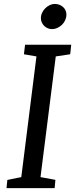

<svg xmlns="http://www.w3.org/2000/svg" viewBox="-20 -975 389 995"><path d="M18.1 -42.5 90.3 -57.1 168.9 -682.6 104 -693.8 109.9 -743.2H349.1L343.8 -693.8L269 -682.6L189.9 -57.1L267.1 -43L263.2 0H13.7ZM249 -824.2Q237.3 -824.2 226.8 -828.9Q216.3 -833.5 208.7 -841.1Q201.2 -848.6 196.5 -858.9Q191.9 -869.1 191.9 -880.9Q191.9 -895.5 198.2 -908.9Q204.6 -922.4 214.8 -932.4Q225.1 -942.4 237.8 -948.5Q250.5 -954.6 263.2 -954.6Q276.9 -954.6 288.1 -950.2Q299.3 -945.8 307.4 -938.2Q315.4 -930.7 319.8 -920.7Q324.2 -910.6 324.2 -899.4Q324.2 -884.8 318.1 -871.1Q312 -857.4 301.8 -847.2Q291.5 -836.9 277.8 -830.6Q264.2 -824.2 249 -824.2Z"/></svg>

Font: Merriweather
Style: Italic
Weight: 400
Italic angle: -7°
Designer: Eben Sorkin ( eben@eyebytes.com )
Foundry: Eben Sorkin ( eben@eyebytes.com )
Version: Version 1.005; ttfautohint (v0.97) -l 13 -r 13 -G 200 -x 24 